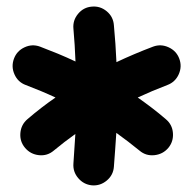

<svg xmlns="http://www.w3.org/2000/svg" viewBox="-20 -739 586 586"><path d="M56.6 -287.6Q40 -307.1 42.2 -333Q44.4 -358.9 64 -375.5Q85 -393.6 106.2 -409.9Q127.4 -426.3 149.4 -441.4Q106.4 -461.4 58.6 -479.5Q34.7 -488.3 24.2 -512Q13.7 -535.6 22.5 -559.6Q31.2 -583.5 54.7 -594.5Q78.1 -605.5 102.1 -596.7Q129.4 -586.4 156.5 -575.2Q183.6 -564 210.4 -551.3Q208.5 -602.1 204.1 -651.4Q201.7 -676.8 218.3 -696.8Q234.9 -716.8 260.3 -718.8Q285.6 -721.2 305.7 -704.6Q325.7 -688 327.6 -662.1Q333 -604.5 335.4 -549.3Q389.2 -574.7 447.3 -596.7Q471.2 -605.5 494.9 -594.5Q518.6 -583.5 527.3 -559.6Q536.1 -535.6 525.4 -512Q514.6 -488.3 490.7 -479.5Q443.4 -461.4 400.4 -441.4Q421.9 -426.3 443.4 -409.9Q464.8 -393.6 485.8 -375.5Q505.9 -358.9 507.8 -333Q509.8 -307.1 493.7 -287.6Q477.1 -268.1 451.2 -265.4Q425.3 -262.7 405.8 -279.3Q371.1 -307.6 335 -333.5Q333.5 -308.1 331.5 -282.5Q329.6 -256.8 327.6 -230Q325.7 -204.6 305.9 -188Q286.1 -171.4 260.7 -173.3Q235.4 -175.8 218.8 -195.3Q202.1 -214.8 204.1 -240.2Q207.5 -285.6 210 -330.1Q175.8 -305.7 144 -279.3Q124.5 -262.7 98.9 -265.4Q73.2 -268.1 56.6 -287.6Z"/></svg>

Font: Mikhak-DS1-FD ExtraBold
Style: Regular
Weight: 800
Designer: Amin Abedi
Version: Version 3.2